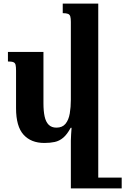

<svg xmlns="http://www.w3.org/2000/svg" viewBox="-20 -780 695 1065"><path d="M226 13Q152 13 110.5 -33Q69 -79 69 -180V-388Q69 -409 66.5 -420Q64 -431 54.5 -435Q45 -439 24 -439V-492H221V-207Q221 -164 227.5 -134Q234 -104 250 -88Q266 -72 293 -72Q326 -72 343.5 -93.5Q361 -115 367 -150.5Q373 -186 373 -227V-658Q373 -678 370 -688.5Q367 -699 357.5 -703Q348 -707 328 -707V-760H525V265H373V0Q373 -18 374.5 -35.5Q376 -53 377 -71H372Q352 -34 330.5 -16Q309 2 283.5 7.5Q258 13 226 13ZM505 265V205H655V265Z"/></svg>

Font: Noto Serif Armenian
Style: Regular
Weight: 400
Designer: Monotype Design Team
Foundry: Monotype Imaging Inc.
Version: Version 2.007